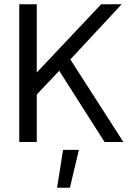

<svg xmlns="http://www.w3.org/2000/svg" viewBox="-20 -664 647 898"><path d="M309 -386 549 -644H453L152 -325V-644H70V0H152V-222L257 -333L469 0H557ZM247 214H307L349 37H275Z"/></svg>

Font: Kanit Light
Style: Regular
Weight: 300
Designer: Katatrad Team
Foundry: CadsonDemak
Version: Version 1.000;PS 001.000;hotconv 1.0.88;makeotf.lib2.5.64775